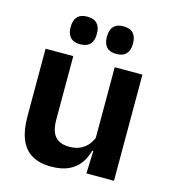

<svg xmlns="http://www.w3.org/2000/svg" viewBox="-104 -761 762 857"><g transform="rotate(15 277.0 -333.0)"><path d="M179 -490.5V-195.5Q179 -165 187.2 -142.2Q195.5 -119.5 214.8 -107.2Q234 -95 266.5 -95Q296 -95 317.5 -105.5Q339 -116 353 -133.8Q367 -151.5 373.5 -173.5L393.5 -104H369.5Q361.5 -72 342.8 -45.8Q324 -19.5 291.8 -4Q259.5 11.5 211 11.5Q155 11.5 119.8 -10Q84.5 -31.5 67.8 -73.5Q51 -115.5 51 -177V-490.5ZM498.5 -490.5V0H371L375.5 -119L370.5 -129.5V-490.5ZM194 -549.5Q164 -549.5 149 -565.8Q134 -582 134 -611.5V-615Q134 -644.5 149 -660.8Q164 -677 194 -677Q225.5 -677 240.2 -660.8Q255 -644.5 255 -615V-611.5Q255 -582 240.2 -565.8Q225.5 -549.5 194 -549.5ZM361.5 -549.5Q331 -549.5 316.2 -565.8Q301.5 -582 301.5 -611.5V-615Q301.5 -644.5 316.2 -660.8Q331 -677 361.5 -677Q392 -677 407 -660.8Q422 -644.5 422 -615V-611.5Q422 -582 407 -565.8Q392 -549.5 361.5 -549.5Z"/></g></svg>

Font: Anek Bangla Medium SemiBold
Style: Regular
Weight: 600
Version: Version 1.003